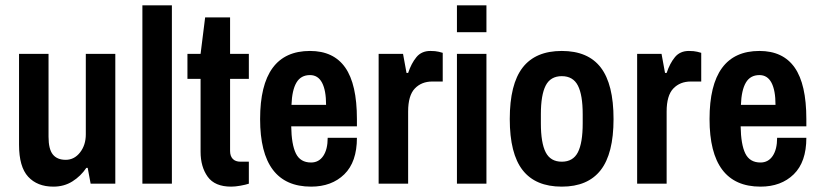

<svg xmlns="http://www.w3.org/2000/svg" viewBox="-20 -685 3057 716"><path d="M307 -59H302Q281 -28 250 -8.5Q219 11 179 11Q119 11 85 -26Q51 -63 51 -145V-484H161V-175Q161 -129 177 -109Q193 -89 225 -89Q257 -89 278.5 -116.5Q300 -144 300 -184V-484H410V0H318Z M511 -665H621V0H511Z M908 -391H838V-122Q838 -103 848 -92.5Q858 -82 877 -82H908V0Q896 4 876.5 7.5Q857 11 842 11Q781 11 754.5 -26Q728 -63 728 -119V-391H679V-484H728L745 -620H838V-484H908Z M1311 -241V-214H1066Q1067 -146 1083.5 -112.5Q1100 -79 1140 -79Q1169 -79 1185.5 -103.5Q1202 -128 1202 -171H1311Q1311 -81 1264 -35Q1217 11 1140 11Q950 11 950 -241Q950 -495 1136 -495Q1224 -495 1267.5 -433Q1311 -371 1311 -241ZM1067 -294H1196Q1196 -348 1181 -376.5Q1166 -405 1136 -405Q1102 -405 1085.5 -377Q1069 -349 1067 -294Z M1631 -488V-381H1592Q1552 -381 1527 -355Q1502 -329 1502 -269V0H1392V-484H1483L1496 -413H1502Q1514 -449 1533 -472Q1552 -495 1585 -495Q1604 -495 1616 -492Q1628 -489 1631 -488Z M1684 -665H1794V-565H1684ZM1684 -484H1794V0H1684Z M2268 -241Q2268 -112 2220 -50.5Q2172 11 2075 11Q1977 11 1929 -50.5Q1881 -112 1881 -241Q1881 -371 1929 -433Q1977 -495 2075 -495Q2173 -495 2220.5 -433Q2268 -371 2268 -241ZM1997 -259V-225Q1997 -152 2015 -117Q2033 -82 2075 -82Q2117 -82 2135 -117Q2153 -152 2153 -225V-259Q2153 -331 2135 -366Q2117 -401 2075 -401Q2033 -401 2015 -366Q1997 -331 1997 -259Z M2595 -488V-381H2556Q2516 -381 2491 -355Q2466 -329 2466 -269V0H2356V-484H2447L2460 -413H2466Q2478 -449 2497 -472Q2516 -495 2549 -495Q2568 -495 2580 -492Q2592 -489 2595 -488Z M2987 -241V-214H2742Q2743 -146 2759.5 -112.5Q2776 -79 2816 -79Q2845 -79 2861.5 -103.5Q2878 -128 2878 -171H2987Q2987 -81 2940 -35Q2893 11 2816 11Q2626 11 2626 -241Q2626 -495 2812 -495Q2900 -495 2943.5 -433Q2987 -371 2987 -241ZM2743 -294H2872Q2872 -348 2857 -376.5Q2842 -405 2812 -405Q2778 -405 2761.5 -377Q2745 -349 2743 -294Z"/></svg>

Font: Pragati Narrow
Style: Bold
Weight: 700
Designer: Hector Gatti, Marcela Romero, Pablo Cosgaya and Nicolas Silva
Foundry: Omnibus-Type
Version: Version 1.010; ttfautohint (v1.3)